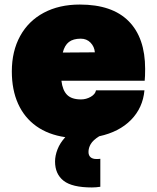

<svg xmlns="http://www.w3.org/2000/svg" viewBox="-20 -595 690 844"><path d="M384 229Q297 229 259.5 199.5Q222 170 222 115Q222 89 233 61Q244 33 267 8Q192 -3 139.5 -40.5Q87 -78 59.5 -139Q32 -200 32 -281Q32 -370 68.5 -436.5Q105 -503 172.5 -539Q240 -575 331 -575Q473 -575 545.5 -502Q618 -429 618 -292Q618 -258 616 -240H250Q255 -198 275 -178Q295 -158 336 -158Q359 -158 379 -169.5Q399 -181 402 -198H615Q608 -121 556 -68Q504 -15 416 4Q389 21 379 38Q369 55 369 73Q369 88 378 96Q387 104 404 104Q416 104 421 103V226Q402 229 384 229ZM397 -365Q395 -390 378 -407.5Q361 -425 335 -425Q302 -425 283 -410.5Q264 -396 256 -364Z"/></svg>

Font: Azeret Mono Black
Style: Regular
Weight: 900
Designer: Martin Vácha
Foundry: Displaay
Version: Version 1.000; Glyphs 3.0.3, build 3074